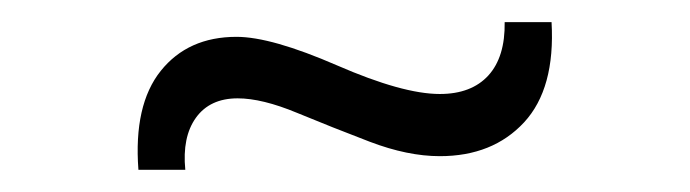

<svg xmlns="http://www.w3.org/2000/svg" viewBox="-20 -448 618 172"><path d="M104 -295.9Q99.6 -354 124 -384.5Q148.4 -415 191.9 -415Q223.1 -415 282 -389.4Q340.8 -363.8 374 -363.8Q402.3 -363.8 417.5 -380.4Q432.6 -397 432.1 -428.2H474.1Q477.5 -368.7 449.5 -338.4Q421.4 -308.1 374 -308.1Q345.2 -308.1 311.3 -321Q277.3 -334 246.1 -346.9Q214.8 -359.9 192.9 -359.9Q168 -359.9 155.5 -342.5Q143.1 -325.2 146 -295.9Z"/></svg>

Font: Lumene Sans Expanded Light
Style: Regular
Weight: 300
Width: 7
Designer: Deni Anggara
Version: Version 1.003;Glyphs 3.1.2 (3151)